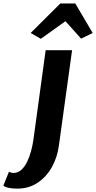

<svg xmlns="http://www.w3.org/2000/svg" viewBox="-148 -852 565 1128"><path d="M-46.2 256.2Q-73.4 256.2 -94.9 252Q-116.4 247.9 -128.4 238.7L-95.5 157.3Q-91.5 159.6 -83.2 161.8Q-74.8 164.1 -69.1 164.1Q-42.9 164.1 -23 146.2Q-3.2 128.2 11.1 99.1Q25.4 70 34.6 35.3Q43.8 0.6 48.5 -32.5L120.2 -557H275.5L198.5 -0.5Q189 73 156 131.1Q123 189.2 71.4 222.7Q19.8 256.2 -46.2 256.2ZM236.5 -727.4 91.8 -624 32.1 -658.2 206.5 -831.7H294.2L396.6 -658.2L328.5 -624.9Z"/></svg>

Font: Merriweather Sans Variable Regular
Style: Italic
Weight: 300
Italic angle: -8°
Designer: Eben Sorkin
Foundry: Eben Sorkin
Version: Version 2.001